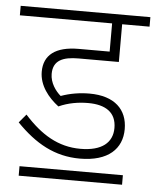

<svg xmlns="http://www.w3.org/2000/svg" viewBox="-58 -663 574 705"><g transform="rotate(5 229.0 -311.0)"><path d="M268 -288C333 -288 372 -262 372 -205C372 -151 333 -118 254 -118C172 -118 108 -157 46 -226L20 -195C90 -123 162 -82 255 -82C360 -82 410 -132 410 -204C410 -276 363 -323 270 -323C234 -323 198 -317 165 -305C146 -321 125 -350 125 -383C125 -433 161 -448 219 -448H367V-587H468V-622H-10V-587H330V-483H216C130 -483 88 -449 88 -388C88 -337 122 -295 160 -266C195 -282 233 -288 268 -288ZM37 -35V0H418V-35Z"/></g></svg>

Font: Noto Sans Devanagari SemiCondensed ExtraLight
Style: Regular
Weight: 200
Width: 4
Designer: Jelle Bosma - Monotype Design Team
Foundry: Monotype Imaging Inc.
Version: Version 2.004